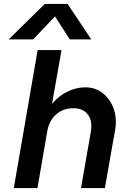

<svg xmlns="http://www.w3.org/2000/svg" viewBox="-20 -954 608 974"><path d="M207 -934H323L443 -754H334L259 -871L148 -754H24ZM440 -281Q451 -339 426.5 -372Q402 -405 352 -405Q302 -405 267 -375.5Q232 -346 221 -295L170 0H50L171 -700H292L244 -427Q277 -467 321.5 -489Q366 -511 412 -511Q465 -511 503 -480Q541 -449 557.5 -400Q574 -351 564 -295L512 0H391Z"/></svg>

Font: Overused Grotesk SemiBold
Style: Italic
Weight: 600
Italic angle: -10°
Version: Version 0.003